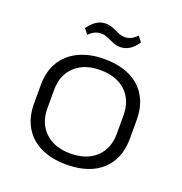

<svg xmlns="http://www.w3.org/2000/svg" viewBox="-130 -827 899 948"><g transform="rotate(20 320.0 -353.5)"><path d="M320 7Q242 7 185.5 -20Q129 -47 98.5 -98.5Q68 -150 68 -221V-319Q68 -390 98.5 -441Q129 -492 186 -519.5Q243 -547 320 -547Q399 -547 455.5 -520Q512 -493 542 -441.5Q572 -390 572 -319V-221Q572 -150 542 -98.5Q512 -47 455.5 -20Q399 7 320 7ZM320 -51Q405 -51 454 -97Q503 -143 503 -222V-318Q503 -397 454 -443Q405 -489 320 -489Q236 -489 187 -443Q138 -397 138 -318V-222Q138 -144 187 -97.5Q236 -51 320 -51ZM177 -658Q197 -686 219 -700Q241 -714 266 -714Q287 -714 305 -706.5Q323 -699 340.5 -691Q358 -683 376 -683Q393 -683 408.5 -690.5Q424 -698 439 -714L461 -686Q442 -657 419.5 -643Q397 -629 372 -629Q351 -629 332.5 -637Q314 -645 297 -652.5Q280 -660 261 -660Q245 -660 229.5 -653Q214 -646 199 -630Z"/></g></svg>

Font: Pathway Extreme 28pt Light
Style: Regular
Weight: 300
Designer: Eduardo Rodriguez Tunni
Foundry: Eduardo Rodriguez Tunni
Version: Version 1.001;gftools[0.9.26]